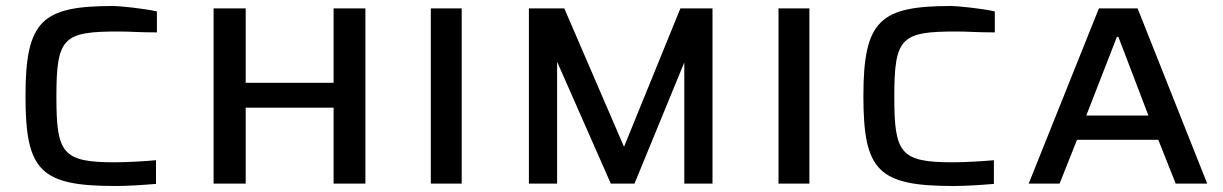

<svg xmlns="http://www.w3.org/2000/svg" viewBox="-20 -612 4077 640"><path d="M366 8C404 8 452 5 500 1V-78C470 -75 404 -71 363 -71C188 -71 168 -101 168 -289C168 -488 191 -507 376 -507C415 -507 443 -504 503 -504V-574C459 -584 377 -592 358 -592C121 -592 65 -545 65 -292C65 -42 114 8 366 8Z M692 0H799V-253H1092V0H1198V-584H1092V-336H799V-584H692Z M1416 0H1519V-584H1416Z M1743 0H1837V-404H1838L2016 0H2095L2261 -404V0H2355V-584H2248L2061 -125H2059L1861 -584H1743Z M2575 0H2678V-584H2575Z M3159 8C3197 8 3245 5 3293 1V-78C3263 -75 3197 -71 3156 -71C2981 -71 2961 -101 2961 -289C2961 -488 2984 -507 3169 -507C3208 -507 3236 -504 3296 -504V-574C3252 -584 3170 -592 3151 -592C2914 -592 2858 -545 2858 -292C2858 -42 2907 8 3159 8Z M3409 0H3512L3570 -146H3841L3899 0H4004L3772 -584H3643ZM3601 -227 3703 -489H3708L3808 -227Z"/></svg>

Font: Saira UNSAM Medium SC
Style: Regular
Weight: 500
Designer: Hector Gatti with collaboration of the Omnibus-Type team
Foundry: Omnibus-Type
Version: Version 1.072;PS 001.072;hotconv 1.0.88;makeotf.lib2.5.64775